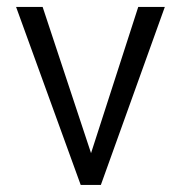

<svg xmlns="http://www.w3.org/2000/svg" viewBox="-20 -541 524 554"><path d="M103 -521H26.4L212.9 -7.3H271L455.6 -521H378.9L242.7 -99.1Z"/></svg>

Font: Shabnam Light
Style: Regular
Weight: 300
Foundry: DejaVu fonts team - Redesigned by Saber Rastikerdar - Based on Vazir font
Version: Version 5.0.1